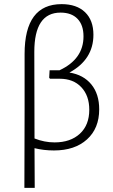

<svg xmlns="http://www.w3.org/2000/svg" viewBox="-20 -724 549 929"><path d="M98 185 99 -196V-463Q99 -704 278 -704Q351 -704 391.5 -665Q432 -626 432 -556Q432 -436 316 -373Q384 -362 422 -315.5Q460 -269 460 -195Q460 -103 401 -49.5Q342 4 241 4Q192 4 147 -7L148 185ZM146 -473 147 -54Q195 -35 244 -35Q321 -35 366.5 -77Q412 -119 412 -193Q412 -261 373.5 -302Q335 -343 269 -343H222L218 -348L220 -384H268Q384 -438 384 -548Q384 -603 355 -633Q326 -663 273 -663Q146 -663 146 -473Z"/></svg>

Font: Alegreya Sans SC Light
Style: Regular
Weight: 300
Designer: Juan Pablo del Peral
Foundry: Huerta Tipografica
Version: Version 2.007